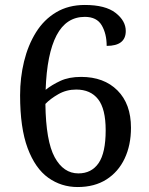

<svg xmlns="http://www.w3.org/2000/svg" viewBox="-20 -744 599 774"><path d="M293 10Q227 10 174.5 -27.5Q122 -65 91.5 -146.5Q61 -228 61 -360Q61 -431 77 -496.5Q93 -562 125 -613.5Q157 -665 206.5 -694.5Q256 -724 322 -724Q405 -724 446 -692Q487 -660 487 -619Q487 -559 410 -559Q410 -608 390 -642Q370 -676 322 -676Q247 -676 208 -601.5Q169 -527 164 -382Q189 -402 223.5 -418Q258 -434 307 -434Q399 -434 453.5 -379.5Q508 -325 508 -229Q508 -159 482.5 -105Q457 -51 409 -20.5Q361 10 293 10ZM296 -45Q349 -45 377.5 -86.5Q406 -128 406 -219Q406 -305 375.5 -344Q345 -383 287 -383Q248 -383 215.5 -364.5Q183 -346 163 -325Q165 -175 200.5 -110Q236 -45 296 -45Z"/></svg>

Font: Noto Serif Makasar
Style: Regular
Weight: 400
Designer: Sérgio Martins
Version: Version 1.001; ttfautohint (v1.8.4.7-5d5b)